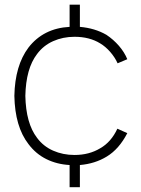

<svg xmlns="http://www.w3.org/2000/svg" viewBox="-20 -770 602 822"><path d="M482.5 -219 525 -200Q490 -132 437.5 -100Q387 -69 322 -63.5V31.5H278V-63.5Q223.5 -66.5 178.5 -88.8Q133.5 -111 102 -153Q44 -227.5 41.5 -359.5Q44 -489.5 102 -566.5Q166 -649 278 -655V-750H322V-655Q386 -649.5 435.5 -621Q465.5 -601 489 -574Q512.5 -547 525 -516.5L483.5 -499Q472 -524.5 451.8 -547.8Q431.5 -571 408.5 -584.5Q363 -612.5 299 -612.5Q249.5 -612.5 207.5 -593.8Q165.5 -575 138.5 -538.5Q91 -476.5 88.5 -359.5Q91 -242 138.5 -180Q165.5 -143.5 207.5 -125Q249.5 -106.5 299 -106.5Q362 -106.5 409.5 -135.5Q456 -162 482.5 -219Z"/></svg>

Font: Russisch Sans ExtraLight
Style: Regular
Weight: 200
Width: 4
Designer: Michael Sharanda (font) & Cristiano Sobral (main changes)
Foundry: Michael Sharanda
Version: Version 2.00;September 8, 2020;FontCreator 13.0.0.2681 64-bi